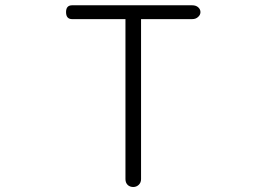

<svg xmlns="http://www.w3.org/2000/svg" viewBox="-20 -708 1040 745"><path d="M725.6 -687.5H259.8Q236.3 -687.5 236.3 -661.1Q236.3 -633.8 259.8 -633.8H466.8V-12.7Q466.8 1 475.6 9.8Q484.4 17.6 497.1 17.6Q508.8 17.6 517.6 9.8Q527.3 1 527.3 -12.7V-633.8H725.6Q740.2 -633.8 749 -642.6Q757.8 -650.4 757.8 -661.1Q757.8 -671.9 749 -679.7Q740.2 -687.5 725.6 -687.5Z"/></svg>

Font: GulimChe
Style: Regular
Weight: 400
Monospace: yes
Version: Version 2.21